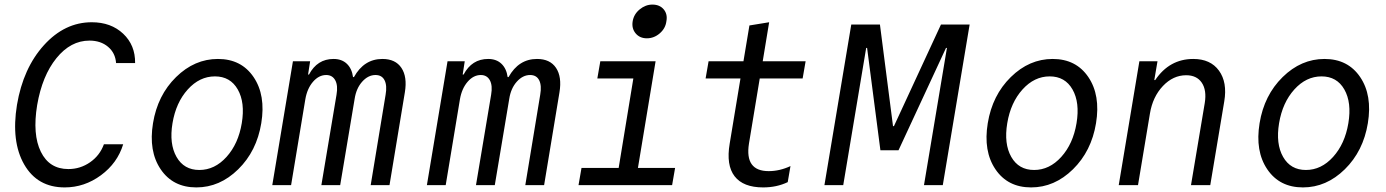

<svg xmlns="http://www.w3.org/2000/svg" viewBox="-20 -807 6040 837"><path d="M433 -178H517Q492 -96 420 -43Q348 10 262 10Q143 10 85.5 -90Q28 -190 54 -350Q81 -510 171.5 -610Q262 -710 380 -710Q464 -710 517 -660Q570 -610 569 -532H486Q483 -576 451 -603Q419 -630 370 -630Q288 -630 226 -553.5Q164 -477 142 -349Q121 -221 158 -145.5Q195 -70 278 -70Q330 -70 372.5 -99.5Q415 -129 433 -178Z M1018.5 -69Q938 10 836 10Q734 10 680.5 -69Q627 -148 647 -270Q667 -392 747.5 -471Q828 -550 930 -550Q1032 -550 1085.5 -471Q1139 -392 1119 -270Q1099 -148 1018.5 -69ZM749.5 -123Q782 -66 849 -66Q916 -66 967.5 -123Q1019 -180 1034 -270Q1049 -360 1016.5 -417Q984 -474 917 -474Q850 -474 798.5 -417Q747 -360 732 -270Q717 -180 749.5 -123Z M1167 0 1257 -540H1332L1323 -482H1327Q1363 -550 1434 -550Q1470 -550 1492 -529Q1514 -508 1519 -471H1523Q1567 -550 1647 -550Q1704 -550 1730 -511Q1756 -472 1745 -405L1678 0H1596L1661 -394Q1668 -434 1656.5 -457Q1645 -480 1617 -480Q1585 -480 1559 -451Q1533 -422 1526 -376L1463 0H1381L1447 -394Q1454 -434 1441.5 -457Q1429 -480 1402 -480Q1370 -480 1344.5 -450.5Q1319 -421 1311 -374L1249 0Z M1841 0 1931 -540H2006L1997 -482H2001Q2037 -550 2108 -550Q2144 -550 2166 -529Q2188 -508 2193 -471H2197Q2241 -550 2321 -550Q2378 -550 2404 -511Q2430 -472 2419 -405L2352 0H2270L2335 -394Q2342 -434 2330.5 -457Q2319 -480 2291 -480Q2259 -480 2233 -451Q2207 -422 2200 -376L2137 0H2055L2121 -394Q2128 -434 2115.5 -457Q2103 -480 2076 -480Q2044 -480 2018.5 -450.5Q1993 -421 1985 -374L1923 0Z M2502 0 2515 -75H2677L2741 -465H2584L2597 -540H2838L2761 -75H2923L2910 0ZM2824 -787Q2856 -787 2873.5 -766Q2891 -745 2885 -714Q2881 -683 2856 -661.5Q2831 -640 2800 -640Q2769 -640 2751 -661.5Q2733 -683 2738 -714Q2743 -745 2768.5 -766Q2794 -787 2824 -787Z M3245 -181Q3226 -61 3331 -61Q3379 -61 3426 -83L3414 -13Q3366 10 3307 10Q3220 10 3182.5 -38.5Q3145 -87 3161 -181L3208 -465H3056L3069 -540H3221L3247 -696L3333 -710L3305 -540H3492L3479 -465H3292Z M3756 -598 3656 0H3574L3691 -700H3816L3873 -257H3877L4082 -700H4207L4090 0H4008L4108 -598H4104L3897 -152H3818L3760 -598Z M4657.5 -69Q4577 10 4475 10Q4373 10 4319.5 -69Q4266 -148 4286 -270Q4306 -392 4386.5 -471Q4467 -550 4569 -550Q4671 -550 4724.5 -471Q4778 -392 4758 -270Q4738 -148 4657.5 -69ZM4388.5 -123Q4421 -66 4488 -66Q4555 -66 4606.5 -123Q4658 -180 4673 -270Q4688 -360 4655.5 -417Q4623 -474 4556 -474Q4489 -474 4437.5 -417Q4386 -360 4371 -270Q4356 -180 4388.5 -123Z M4857 0 4947 -540H5026L5012 -458H5016Q5078 -550 5182 -550Q5257 -550 5294 -499Q5331 -448 5317 -365L5256 0H5172L5232 -358Q5241 -414 5219 -446.5Q5197 -479 5151 -479Q5094 -479 5049.5 -432Q5005 -385 4993 -312L4941 0Z M5842.5 -69Q5762 10 5660 10Q5558 10 5504.5 -69Q5451 -148 5471 -270Q5491 -392 5571.5 -471Q5652 -550 5754 -550Q5856 -550 5909.5 -471Q5963 -392 5943 -270Q5923 -148 5842.5 -69ZM5573.5 -123Q5606 -66 5673 -66Q5740 -66 5791.5 -123Q5843 -180 5858 -270Q5873 -360 5840.5 -417Q5808 -474 5741 -474Q5674 -474 5622.5 -417Q5571 -360 5556 -270Q5541 -180 5573.5 -123Z"/></svg>

Font: CommitMono
Style: Italic
Weight: 400
Monospace: yes
Designer: Eigil Nikolajsen
Foundry: Eigil Nikolajsen
Version: Version 1.143